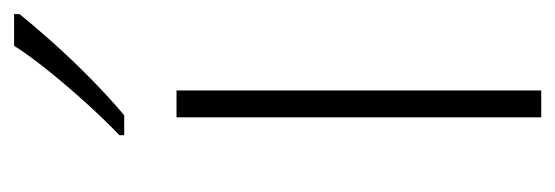

<svg xmlns="http://www.w3.org/2000/svg" viewBox="-284 -616 806 279"><g transform="rotate(-90 119.5 -476.0)"><path d="M128 -93H89V-623H128ZM239 -851Q222 -830 197.5 -802.5Q173 -775 145 -747.5Q117 -720 92 -699H63V-706Q84 -726 109 -753.5Q134 -781 156.5 -809Q179 -837 193 -859H239Z"/></g></svg>

Font: Noto Sans Kannada UI ExtraLight
Style: Regular
Weight: 200
Designer: Jelle Bosma - Monotype Design Team
Foundry: Monotype Imaging Inc.
Version: Version 2.005; ttfautohint (v1.8.4.7-5d5b)